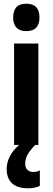

<svg xmlns="http://www.w3.org/2000/svg" viewBox="-20 -782 284 1036"><path d="M122 -762C74 -762 51 -737 51 -687C51 -639 76 -614 122 -614C169 -614 193 -639 193 -687C193 -736 171 -762 122 -762ZM116 102C116 70 128 44 170 0H187V-547H56V0H83C35 42 16 88 16 130C16 196 54 234 131 234C159 234 181 228 195 221V137C186 142 176 146 159 146C132 146 116 128 116 102Z"/></svg>

Font: Noto Sans Lao Looped ExtraCondensed
Style: Bold
Weight: 700
Width: 2
Designer: Mark Frömberg, Ben Mitchell
Foundry: The Fontpad Ltd
Version: Version 1.002